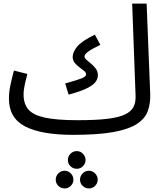

<svg xmlns="http://www.w3.org/2000/svg" viewBox="-20 -734 922 1075"><path d="M390 21Q212 21 121 -26Q30 -73 30 -182Q30 -219 39 -260.5Q48 -302 58 -339L133 -320Q127 -298 119.5 -264.5Q112 -231 112 -205Q112 -153 138.5 -121.5Q165 -90 231 -75.5Q297 -61 416 -61Q515 -61 579 -68.5Q643 -76 678.5 -92.5Q714 -109 727.5 -135.5Q741 -162 739 -200L720 -714H801L821 -209Q823 -156 808 -113.5Q793 -71 748 -41Q703 -11 617 5Q531 21 390 21ZM364 -204 345 -267Q408 -284 435 -294.5Q462 -305 462 -317Q462 -328 450.5 -337.5Q439 -347 424.5 -357.5Q410 -368 398.5 -382Q387 -396 387 -416Q387 -442 412 -473Q437 -504 511 -540L542 -483Q496 -461 474.5 -445.5Q453 -430 453 -418Q453 -409 464.5 -399Q476 -389 490.5 -377Q505 -365 516.5 -349.5Q528 -334 528 -313Q528 -294 516 -276.5Q504 -259 469 -241Q434 -223 364 -204ZM410 211Q389 211 374.5 196.5Q360 182 360 162Q360 142 374.5 127Q389 112 410 112Q430 112 444.5 127Q459 142 459 162Q459 182 444.5 196.5Q430 211 410 211ZM342 321Q321 321 306.5 306.5Q292 292 292 272Q292 252 306.5 237Q321 222 342 222Q362 222 376.5 237Q391 252 391 272Q391 292 376.5 306.5Q362 321 342 321ZM478 321Q457 321 442.5 306.5Q428 292 428 272Q428 252 442.5 237Q457 222 478 222Q498 222 512.5 237Q527 252 527 272Q527 292 512.5 306.5Q498 321 478 321Z"/></svg>

Font: TSCustom
Style: Regular
Weight: 400
Designer: Monotype Design Team
Foundry: Monotype Imaging Inc.
Version: Version 2.004; ttfautohint (v1.8.3) -l 8 -r 50 -G 200 -x 14 